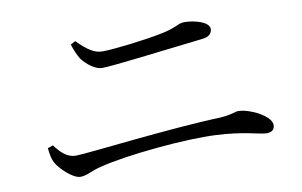

<svg xmlns="http://www.w3.org/2000/svg" viewBox="-59 -712 1117 709"><g transform="rotate(-10 500.0 -357.5)"><path d="M759 -564C759 -590 704 -605 667 -605C643 -605 637 -591 579 -579C517 -566 394 -551 351 -551C321 -551 296 -568 258 -606L240 -596C248 -571 255 -556 265 -539C282 -517 312 -491 340 -491C376 -491 562 -514 726 -533C748 -536 759 -548 759 -564ZM103 -179C114 -157 161 -109 191 -109C215 -109 232 -123 269 -132C372 -159 601 -180 709 -174C810 -170 871 -148 896 -148C915 -148 926 -157 926 -174C926 -209 847 -247 806 -247C794 -247 781 -238 738 -235C538 -228 232 -189 188 -189C153 -189 131 -214 110 -241L90 -234C93 -208 96 -192 103 -179Z"/></g></svg>

Font: Noto Serif CJK JP
Style: Regular
Weight: 400
Designer: Ryoko NISHIZUKA 西塚涼子 (kana & ideographs); Frank Grießhammer (Latin, Greek & Cyrillic); Wenlong ZHANG 张文龙 (bopomofo); San
Foundry: Adobe Systems Incorporated
Version: Version 1.000;PS 1;hotconv 16.6.53;makeotf.lib2.5.65590